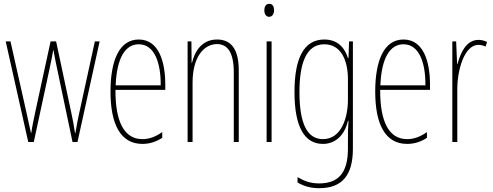

<svg xmlns="http://www.w3.org/2000/svg" viewBox="-20 -744 2581 1006"><path d="M278 -390 360 0H386L502 -527H477L395 -151C387 -115 385 -105 375 -47H373C368 -82 361 -120 353 -156L274 -527H245L166 -163C158 -126 147 -73 144 -48H142C134 -83 127 -118 118 -157L35 -527H10L128 0H157L241 -390C248 -421 254 -453 259 -482H260C265 -453 271 -422 278 -390Z M707 -537C606 -537 559 -429 559 -264C559 -94 611 10 726 10C767 10 802 -3 830 -22V-52C795 -27 761 -15 726 -15C631 -15 584 -106 585 -273H846V-301C846 -421 812 -537 707 -537ZM707 -512C790 -512 823 -414 822 -297H586C592 -442 637 -512 707 -512Z M1117 -537C1037 -537 1000 -474 986 -415H984L983 -527H963V0H989V-311C989 -445 1048 -513 1117 -513C1171 -513 1205 -471 1205 -365V0H1231V-375C1231 -488 1190 -537 1117 -537Z M1391 -724C1371 -724 1365 -706 1365 -690C1365 -672 1373 -656 1390 -656C1406 -656 1416 -670 1416 -691C1416 -707 1410 -724 1391 -724ZM1403 -527H1377V0H1403Z M1679 -537C1569 -537 1523 -433 1523 -262C1523 -76 1577 10 1672 10C1743 10 1788 -43 1803 -111H1806C1803 -70 1803 -43 1803 -12V35C1803 163 1752 217 1652 217C1607 217 1575 205 1539 184V212C1572 232 1609 242 1652 242C1774 242 1829 173 1829 35V-527H1809L1806 -440H1803C1788 -489 1753 -537 1679 -537ZM1679 -512C1768 -512 1803 -426 1803 -329V-221C1803 -126 1768 -15 1672 -15C1591 -15 1549 -93 1549 -262C1549 -411 1584 -512 1679 -512Z M2094 -537C1993 -537 1946 -429 1946 -264C1946 -94 1998 10 2113 10C2154 10 2189 -3 2217 -22V-52C2182 -27 2148 -15 2113 -15C2018 -15 1971 -106 1972 -273H2233V-301C2233 -421 2199 -537 2094 -537ZM2094 -512C2177 -512 2210 -414 2209 -297H1973C1979 -442 2024 -512 2094 -512Z M2487 -535C2420 -535 2392 -462 2377 -409H2375L2370 -527H2350V0H2376V-277C2376 -380 2414 -509 2487 -509C2501 -509 2516 -504 2524 -500L2532 -524C2518 -532 2500 -535 2487 -535Z"/></svg>

Font: Noto Sans Armenian ExtraCondensed Thin
Style: Regular
Weight: 100
Width: 2
Designer: Monotype Design Team
Foundry: Monotype Imaging Inc.
Version: Version 2.008